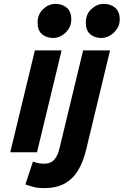

<svg xmlns="http://www.w3.org/2000/svg" viewBox="-20 -786 638 991"><path d="M206 185Q178 185 156 179.5Q134 174 111 166L150 48Q164 53 177 56Q190 59 207 59Q242 59 260.5 37.5Q279 16 288 -24L409 -526H548L426 -19Q410 50 382 95Q354 140 311.5 162.5Q269 185 206 185ZM33 0 160 -526H298L171 0ZM255 -590Q220 -590 197 -609.5Q174 -629 174 -669Q174 -713 203 -739.5Q232 -766 267 -766Q300 -766 324 -746.5Q348 -727 348 -685Q348 -658 334 -636.5Q320 -615 299 -602.5Q278 -590 255 -590ZM503 -590Q468 -590 445.5 -609.5Q423 -629 423 -669Q423 -713 452 -739.5Q481 -766 516 -766Q550 -766 574 -746.5Q598 -727 598 -685Q598 -658 583.5 -636.5Q569 -615 547.5 -602.5Q526 -590 503 -590Z"/></svg>

Font: Ubuntu Sans Mono
Style: Italic
Weight: 400
Italic angle: -13.5°
Monospace: yes
Designer: Dalton Maag Ltd
Foundry: Dalton Maag Ltd
Version: Version 1.006